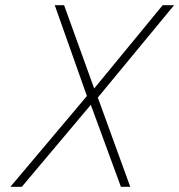

<svg xmlns="http://www.w3.org/2000/svg" viewBox="-20 -720 691 740"><path d="M227 -700 343 -379 607 -700H651L357 -344L482 0H446L330 -316L64 0H20L315 -350L191 -700Z"/></svg>

Font: Titillium Web ExtraLight
Style: Italic
Weight: 275
Italic angle: -13°
Version: Version 1.002;PS 57.000;hotconv 1.0.70;makeotf.lib2.5.55311